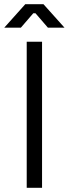

<svg xmlns="http://www.w3.org/2000/svg" viewBox="-52 -900 328 920"><path d="M149.5 -700V0H76V-700ZM118 -836.5H107.5L48 -767.5H-31.5L69.2 -880H156.2L257 -767.5H177.5Z"/></svg>

Font: Space Grotesk Variable
Style: Regular
Weight: 400
Designer: Florian Karsten (Space Grotesk), Colophon Foundry (Space Mono)
Foundry: Florian Karsten
Version: Version 1.106